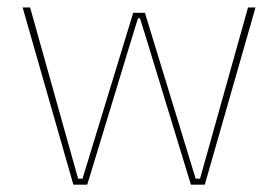

<svg xmlns="http://www.w3.org/2000/svg" viewBox="-20 -506 762 526"><path d="M181 0 42 -485.5H62.5L194 -16.5H206L345 -471H377L516 -16.5H528L659.5 -485.5H680L541 0H503L387.5 -378.5L363.5 -456H358L334 -378L219 0Z"/></svg>

Font: Anek Latin Thin
Style: Regular
Weight: 250
Designer: Yesha Goshar
Foundry: Ek Type
Version: Version 1.003